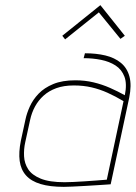

<svg xmlns="http://www.w3.org/2000/svg" viewBox="-20 -716 527 746"><path d="M465 -577 370 -696 222 -577 233 -563 364 -668 448 -565ZM465 -346Q438 -361 407.5 -374.5Q377 -388 343.5 -396Q310 -404 273 -404Q222 -404 187 -389.5Q152 -375 130 -352Q108 -329 96 -302.5Q84 -276 79 -252L61 -169Q52 -124 56.5 -90.5Q61 -57 81 -34.5Q101 -12 137.5 -1Q174 10 228 10Q239 10 261 9Q283 8 309 6.5Q335 5 358.5 3.5Q382 2 396.5 1Q411 0 410 0L482 -336Q492 -385 483 -418.5Q474 -452 449.5 -472Q425 -492 389.5 -500.5Q354 -509 310 -509L305 -490Q340 -490 372.5 -483.5Q405 -477 429 -461.5Q453 -446 463.5 -418Q474 -390 465 -346ZM460 -323 395 -18Q396 -18 384 -17Q372 -16 352 -14.5Q332 -13 309 -11.5Q286 -10 265.5 -9Q245 -8 231 -8Q172 -8 138 -22Q104 -36 89.5 -58.5Q75 -81 73.5 -108.5Q72 -136 78 -163L97 -250Q103 -278 116 -302Q129 -326 149.5 -344.5Q170 -363 199 -373.5Q228 -384 267 -384Q304 -384 336 -376.5Q368 -369 398 -355.5Q428 -342 460 -323Z"/></svg>

Font: Advent Pro Thin
Style: Italic
Weight: 250
Italic angle: -12°
Version: Version 3.000